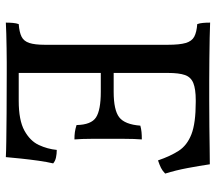

<svg xmlns="http://www.w3.org/2000/svg" viewBox="-60 -658 722 641"><g transform="rotate(-90 300.5 -338.0)"><path d="M545 -679Q530 -678 507.5 -677.5Q485 -677 460 -676.5Q435 -676 413 -676Q391 -676 377 -676V-138Q377 -101 370 -81Q363 -61 343 -53Q323 -45 286 -45V0Q314 0 350.5 0Q387 0 424.5 0.5Q462 1 494 1.5Q526 2 545 3Q545 -10 544 -21Q543 -32 540 -40Q513 -42 498 -50Q483 -58 477 -78.5Q471 -99 471 -138V-549Q471 -582 477 -600.5Q483 -619 498 -626.5Q513 -634 540 -636Q543 -644 544 -655.5Q545 -667 545 -679ZM85 -171Q70 -166 60 -161Q50 -156 41 -147Q52 -112 59.5 -72Q67 -32 72 2Q91 2 123.5 1.5Q156 1 197.5 0.5Q239 0 286 0V-45H280Q209 -45 172 -59.5Q135 -74 117 -102Q99 -130 85 -171ZM155 -450Q157 -424 157 -395.5Q157 -367 157 -341Q157 -315 157 -282.5Q157 -250 155 -225Q169 -225 179.5 -226Q190 -227 201 -230Q205 -282 229 -300.5Q253 -319 314 -319H386V-362H314Q253 -362 228.5 -378Q204 -394 203 -443Q190 -447 179.5 -448.5Q169 -450 155 -450ZM96 -679Q94 -656 91 -627.5Q88 -599 84 -570.5Q80 -542 75 -521Q83 -514 95 -511.5Q107 -509 120 -509Q123 -540 136.5 -569Q150 -598 184.5 -617Q219 -636 284 -636H398L377 -676Q299 -676 242 -676.5Q185 -677 149 -677.5Q113 -678 96 -679Z"/></g></svg>

Font: Vollkorn
Style: Regular
Weight: 400
Designer: Friedrich Althausen
Foundry: Friedrich Althausen
Version: Version 4.104